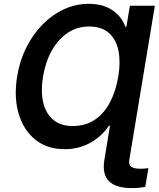

<svg xmlns="http://www.w3.org/2000/svg" viewBox="-20 -757 817 988"><path d="M776.9 -727.5 656.2 0 645.5 65.9Q641.1 89.8 654.5 100.6Q668 111.3 704.1 111.3Q721.7 111.3 743.7 108.4L727.5 204.1Q699.2 210.9 658.2 210.9Q492.7 210.9 517.1 65.9L527.8 0L545.9 -110.4H540.5Q504.4 -55.7 445.1 -22.5Q385.7 10.7 312.5 10.7Q223.1 10.7 162.1 -38.1Q101.1 -86.9 75.9 -172.1Q50.8 -257.3 68.4 -365.2Q81.5 -444.8 115.5 -512.7Q149.4 -580.6 199 -630.9Q248.5 -681.2 309.1 -709.2Q369.6 -737.3 436.5 -737.3Q510.3 -737.3 558.6 -704.3Q606.9 -671.4 625 -619.1H630.4L648.4 -727.5ZM352.5 -108.4Q420.4 -108.4 468.5 -141.1Q516.6 -173.8 546.4 -231.4Q576.2 -289.1 588.9 -364.3Q601.1 -438.5 589.4 -496.3Q577.6 -554.2 540.3 -587.4Q502.9 -620.6 438 -620.6Q377.9 -620.6 329.3 -588.6Q280.8 -556.6 247.8 -499Q214.8 -441.4 201.7 -364.3Q182.1 -244.1 223.6 -176.3Q265.1 -108.4 352.5 -108.4Z"/></svg>

Font: Inter Semi Bold
Style: Italic
Weight: 600
Italic angle: -9.39999°
Designer: Rasmus Andersson
Foundry: rsms
Version: Version 4.000;git-3c8e0fc